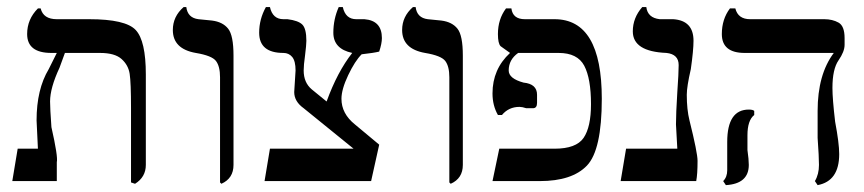

<svg xmlns="http://www.w3.org/2000/svg" viewBox="-20 -540 2501 556"><path d="M371.1 -7.8 359.4 -11.7V-226.6Q359.4 -300.8 355.5 -326.2Q351.6 -351.6 332 -369.1Q312.5 -386.7 269.5 -386.7H168L152.3 -343.8Q125 -285.2 125 -246.1Q125 -226.6 128.9 -171.9Q148.4 -85.9 144.5 -70.3V-15.6H15.6L31.2 -109.4H89.8L85.9 -191.4Q85.9 -281.2 121.1 -339.8L144.5 -386.7H128.9Q58.6 -386.7 58.6 -441.4Q58.6 -484.4 89.8 -515.6H97.7Q105.5 -484.4 144.5 -484.4H238.3Q343.8 -484.4 373 -453.1Q402.3 -421.9 402.3 -324.2V-62.5Q402.3 -27.3 371.1 -7.8Z M621.1 -7.8 617.2 -11.7V-316.4Q617.2 -347.7 605.5 -363.3Q593.8 -378.9 546.9 -386.7Q480.5 -398.4 480.5 -453.1Q480.5 -492.2 511.7 -519.5H519.5Q523.4 -488.3 554.7 -484.4L593.8 -480.5Q625 -476.6 640.6 -457Q656.2 -437.5 656.2 -378.9V-62.5Q656.2 -23.4 621.1 -7.8Z M1078.1 -390.6Q1062.5 -386.7 1027.3 -382.8Q1007.8 -363.3 988.3 -322.3Q968.8 -281.2 968.8 -253.9Q968.8 -210.9 1007.8 -179.7L1078.1 -121.1L1054.7 -15.6H746.1L761.7 -109.4H1003.9L859.4 -226.6Q832 -246.1 832 -273.4L835.9 -335.9Q835.9 -363.3 826.2 -375Q816.4 -386.7 800.8 -386.7Q730.5 -386.7 730.5 -445.3Q730.5 -484.4 750 -519.5H761.7Q769.5 -484.4 800.8 -484.4H812.5Q843.8 -480.5 855.5 -468.8Q867.2 -457 867.2 -421.9Q867.2 -410.2 863.3 -378.9Q859.4 -351.6 859.4 -335.9Q859.4 -300.8 882.8 -281.2L925.8 -246.1Q957 -332 1000 -386.7Q945.3 -398.4 945.3 -445.3Q945.3 -484.4 960.9 -519.5H972.7Q980.5 -484.4 1011.7 -484.4H1035.2Q1085.9 -480.5 1085.9 -429.7Q1085.9 -414.1 1078.1 -390.6Z M1285.2 -7.8 1281.2 -11.7V-316.4Q1281.2 -347.7 1269.5 -363.3Q1257.8 -378.9 1210.9 -386.7Q1144.5 -398.4 1144.5 -453.1Q1144.5 -492.2 1175.8 -519.5H1183.6Q1187.5 -488.3 1218.8 -484.4L1257.8 -480.5Q1289.1 -476.6 1304.7 -457Q1320.3 -437.5 1320.3 -378.9V-62.5Q1320.3 -23.4 1285.2 -7.8Z M1543 -15.6H1406.2L1425.8 -109.4H1585.9Q1648.4 -109.4 1669.9 -140.6Q1691.4 -171.9 1691.4 -238.3Q1691.4 -312.5 1671.9 -349.6Q1652.3 -386.7 1597.7 -386.7H1480.5Q1453.1 -367.2 1453.1 -335.9Q1453.1 -312.5 1496.1 -300.8Q1535.2 -296.9 1535.2 -265.6V-242.2Q1535.2 -226.6 1523.4 -226.6Q1515.6 -226.6 1503.9 -226.6Q1492.2 -230.5 1484.4 -230.5Q1453.1 -230.5 1433.6 -207H1421.9Q1406.2 -234.4 1406.2 -269.5Q1406.2 -339.8 1457 -386.7L1429.7 -406.2Q1421.9 -414.1 1421.9 -441.4Q1421.9 -484.4 1445.3 -515.6H1460.9Q1464.8 -484.4 1500 -484.4H1585.9Q1722.7 -484.4 1722.7 -253.9Q1722.7 -105.5 1679.7 -60.5Q1636.7 -15.6 1543 -15.6Z M1996.1 -15.6H1777.3L1793 -109.4H1941.4L1937.5 -179.7Q1937.5 -210.9 1941.4 -273.4Q1945.3 -328.1 1945.3 -351.6Q1945.3 -382.8 1910.2 -386.7Q1812.5 -390.6 1812.5 -449.2Q1812.5 -488.3 1839.8 -519.5H1851.6Q1855.5 -488.3 1890.6 -484.4H1929.7Q1988.3 -480.5 1988.3 -421.9Q1988.3 -394.5 1980.5 -339.8Q1968.8 -289.1 1968.8 -265.6Q1968.8 -222.7 1976.6 -191.4Q2000 -97.7 2000 -74.2Q2000 -35.2 1996.1 -15.6Z M2347.7 -3.9 2339.8 -15.6Q2351.6 -35.2 2351.6 -62.5Q2351.6 -85.9 2347.7 -140.6Q2347.7 -191.4 2347.7 -218.8Q2347.7 -324.2 2394.5 -386.7H2136.7Q2070.3 -386.7 2070.3 -441.4Q2070.3 -484.4 2093.8 -515.6H2109.4Q2117.2 -484.4 2152.3 -484.4H2367.2Q2390.6 -484.4 2408.2 -474.6Q2425.8 -464.8 2425.8 -429.7V-410.2Q2425.8 -390.6 2408.2 -365.2Q2390.6 -339.8 2390.6 -285.2Q2390.6 -253.9 2398.4 -187.5Q2410.2 -125 2410.2 -93.8Q2410.2 -15.6 2347.7 -3.9ZM2082 -3.9 2074.2 -15.6Q2085.9 -27.3 2085.9 -46.9Q2085.9 -62.5 2085.9 -85.9Q2085.9 -113.3 2085.9 -128.9Q2085.9 -222.7 2148.4 -222.7Q2160.2 -222.7 2164.1 -218.8V-207Q2144.5 -191.4 2144.5 -148.4Q2144.5 -132.8 2144.5 -105.5Q2148.4 -78.1 2148.4 -62.5Q2148.4 -7.8 2082 -3.9Z"/></svg>

Font: 和音 by 宁静之雨，公众号njzyshare
Style: Regular
Weight: 400
Designer: Steve Matteson
Foundry: Ascender Corporation
Version: Version 6.00;June 8, 2018;FontCreator 11.0.0.2388 32-bit